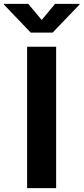

<svg xmlns="http://www.w3.org/2000/svg" viewBox="-75 -968 430 988"><path d="M213.9 -727.5V0H64.5V-727.5ZM70.3 -948.2 139.6 -865.2 208.5 -948.2H334.5V-944.8L195.8 -800.3H83L-55.2 -944.8V-948.2Z"/></svg>

Font: Inter 16pt
Style: Bold
Weight: 700
Version: Version 4.001;git-66647c0bb